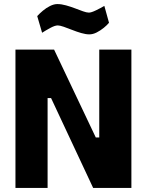

<svg xmlns="http://www.w3.org/2000/svg" viewBox="-20 -924 723 944"><path d="M56 0V-680H246L451 -248H468V-680H626V0H438L231 -442H214V0ZM419 -755Q402 -755 379.5 -761.5Q357 -768 334.5 -777Q312 -786 293 -792.5Q274 -799 264 -799Q250 -799 227 -786.5Q204 -774 187 -763L163 -845Q175 -858 191 -871.5Q207 -885 226 -894.5Q245 -904 262 -904Q282 -904 305 -897.5Q328 -891 349 -883Q370 -875 388 -868.5Q406 -862 417 -862Q429 -862 452.5 -873.5Q476 -885 493 -895L516 -812Q506 -800 490 -787Q474 -774 455.5 -764.5Q437 -755 419 -755Z"/></svg>

Font: Cairo Play ExtraBold
Style: Regular
Weight: 800
Version: Version 3.119